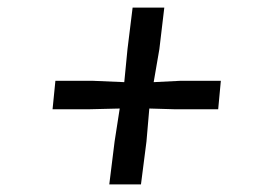

<svg xmlns="http://www.w3.org/2000/svg" viewBox="-20 -565 709 506"><path d="M282 -192 295.5 -279 212.5 -277H118.5L126 -352H225.5L307.5 -348.5L316 -435.5L329.5 -545H413L400 -435.5L385 -348.5L454.5 -352H562L555 -277H442L373.5 -279L366 -192L351.5 -79H268Z"/></svg>

Font: Merriweather 48pt
Style: Bold Italic
Weight: 700
Italic angle: -7.8°
Version: Version 2.101